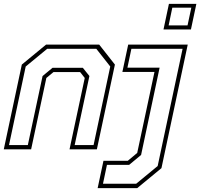

<svg xmlns="http://www.w3.org/2000/svg" viewBox="-22 -770 1033 990"><path d="M-2.5 0 90.5 -437 215.5 -540H489.5L570.5 -437L477.5 0H336.5L415 -368L391 -398.5H254L217 -368L138.5 0ZM24.5 -22H121.5L197.5 -378L249 -420.5H405L439 -378L363 -22H460.5L546.5 -427L474.5 -518.5H221.5L110.5 -427ZM481.5 200 511.5 59H637L685.5 18.5L774.5 -399H609L639 -540H946L810.5 97L685.5 200ZM509 177.5H680L791 86L919.5 -518.5H655.5L635 -421H801L705.5 29L644 80H529.5ZM821 -618 849 -750H990.5L962.5 -618ZM847.5 -639H945L964.5 -730.5H866.5Z"/></svg>

Font: Tourney Thin ExtraLight
Style: Italic
Weight: 250
Italic angle: -12°
Version: Version 1.015